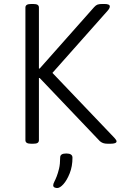

<svg xmlns="http://www.w3.org/2000/svg" viewBox="-20 -722 616 967"><path d="M138 2Q122 2 115 -2.5Q108 -7 108 -16V-684Q108 -693 115 -697.5Q122 -702 138 -702H146Q163 -702 169.5 -697.5Q176 -693 176 -684V-377H180L454 -686Q463 -696 471.5 -699Q480 -702 497 -702H506Q519 -702 526 -699Q533 -696 533 -690Q533 -686 531 -681Q529 -676 522 -668L222 -330V-378L556 -28Q561 -22 564 -18Q567 -14 567 -10Q567 -4 559 -1Q551 2 535 2H524Q508 2 499 -1.5Q490 -5 483 -11L180 -329H176V-16Q176 -7 169.5 -2.5Q163 2 146 2ZM268 225Q261 225 254.5 222Q248 219 248 211Q248 204 253.5 193.5Q259 183 265.5 166.5Q272 150 277.5 127Q283 104 283 72Q283 61 290.5 56Q298 51 314 51Q345 51 345 72Q345 116 331 151Q317 186 299.5 205.5Q282 225 268 225Z"/></svg>

Font: Asap Light
Style: Regular
Weight: 300
Designer: Pablo Cosgaya
Foundry: Omnibus-Type
Version: Version 3.001